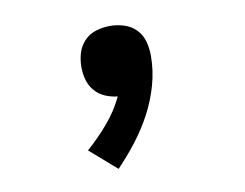

<svg xmlns="http://www.w3.org/2000/svg" viewBox="-54 -269 709 556"><g transform="rotate(-10 300.0 9.0)"><path d="M253 215 175 147Q209 117 238.5 82.5Q268 48 287 8Q268 6 250.5 -1.5Q233 -9 220.5 -23.5Q208 -38 203 -56.5Q198 -75 198 -94Q198 -115 204 -135Q210 -155 224.5 -170Q239 -185 259 -191Q279 -197 300 -197Q321 -197 341.5 -190.5Q362 -184 376.5 -169Q391 -154 396.5 -133.5Q402 -113 402 -92Q402 -48 390 -5.5Q378 37 357.5 75.5Q337 114 310 149Q283 184 253 215Z"/></g></svg>

Font: Iosevka Custom XBdEx
Style: Regular
Weight: 800
Width: 7
Monospace: yes
Designer: Belleve Invis
Foundry: Belleve Invis
Version: Version 11.2.4; ttfautohint (v1.8.4)